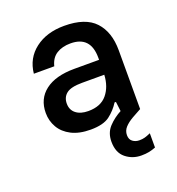

<svg xmlns="http://www.w3.org/2000/svg" viewBox="-131 -614 862 936"><g transform="rotate(-20 300.0 -146.5)"><path d="M255 12Q196 12 156 -8.5Q116 -29 96 -63.5Q76 -98 76 -139Q76 -212 129.5 -253Q183 -294 281 -294H409V-305Q409 -417 305 -417Q262 -417 232.5 -398.5Q203 -380 193 -339H87Q95 -417 154.5 -462.5Q214 -508 305 -508Q415 -508 465 -454Q515 -400 515 -305V0H425L416 -73H409Q387 -38 354 -13Q321 12 255 12ZM275 -77Q340 -77 372.5 -116.5Q405 -156 408 -217H292Q235 -217 211.5 -198.5Q188 -180 188 -147Q188 -114 211.5 -95.5Q235 -77 275 -77ZM444 215Q398 215 363.5 187Q329 159 329 102Q329 56 357 26Q385 -4 425 -25L485 -57L515 0L468 26Q442 41 426.5 58Q411 75 411 98Q411 120 425.5 131Q440 142 460 142Q476 142 488.5 138.5Q501 135 519 127V201Q501 208 484 211.5Q467 215 444 215Z"/></g></svg>

Font: DM Mono Medium
Style: Regular
Weight: 500
Designer: Colophon Foundry
Foundry: Colophon Foundry
Version: Version 1.000; ttfautohint (v1.8.2.53-6de2)